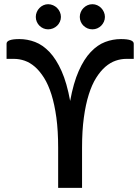

<svg xmlns="http://www.w3.org/2000/svg" viewBox="-20 -916 684 936"><path d="M380 0V-195.5C380 -250.8 382.9 -299.9 388.8 -342.8C394.6 -385.6 402.6 -423.1 412.8 -455.3C422.9 -487.4 434.9 -514.5 448.8 -536.5C462.6 -558.5 477.5 -576.4 493.5 -590.3C509.5 -604.1 526.2 -614 543.5 -620C560.8 -626 578.2 -629 595.5 -629H632V-703C632 -718 611.2 -725.5 569.5 -725.5C543.2 -725.5 517.5 -720.8 492.5 -711.3C467.5 -701.8 444.1 -685.5 422.3 -662.5C400.4 -639.5 380.9 -608.7 363.8 -570C346.6 -531.3 332.7 -482.7 322 -424C311.3 -482.7 297.3 -531.3 280 -570C262.7 -608.7 243.1 -639.5 221.3 -662.5C199.4 -685.5 176 -701.8 151 -711.3C126 -720.8 100.5 -725.5 74.5 -725.5C32.8 -725.5 12 -718 12 -703V-629H48.5C65.8 -629 83.2 -626 100.5 -620C117.8 -614 134.4 -604.1 150.3 -590.3C166.1 -576.4 180.9 -558.5 194.8 -536.5C208.6 -514.5 220.6 -487.4 230.8 -455.3C240.9 -423.1 248.9 -385.6 254.8 -342.8C260.6 -299.9 263.5 -250.8 263.5 -195.5V0ZM277 -833.5C277 -841.8 275.3 -849.8 272 -857.2C268.7 -864.8 264.2 -871.3 258.5 -877C252.8 -882.7 246.2 -887.2 238.5 -890.5C230.8 -893.8 222.8 -895.5 214.5 -895.5C206.5 -895.5 198.8 -893.8 191.5 -890.5C184.2 -887.2 177.8 -882.7 172.3 -877C166.8 -871.3 162.4 -864.8 159.3 -857.2C156.1 -849.8 154.5 -841.8 154.5 -833.5C154.5 -825.2 156.1 -817.3 159.3 -810C162.4 -802.7 166.8 -796.2 172.3 -790.7C177.8 -785.2 184.2 -780.9 191.5 -777.7C198.8 -774.6 206.5 -773 214.5 -773C222.8 -773 230.8 -774.6 238.5 -777.7C246.2 -780.9 252.8 -785.2 258.5 -790.7C264.2 -796.2 268.7 -802.7 272 -810C275.3 -817.3 277 -825.2 277 -833.5ZM491.5 -833.5C491.5 -841.8 489.8 -849.8 486.5 -857.2C483.2 -864.8 478.8 -871.3 473.3 -877C467.8 -882.7 461.3 -887.2 454 -890.5C446.7 -893.8 438.8 -895.5 430.5 -895.5C421.8 -895.5 413.8 -893.8 406.5 -890.5C399.2 -887.2 392.7 -882.7 387 -877C381.3 -871.3 376.9 -864.8 373.8 -857.2C370.6 -849.8 369 -841.8 369 -833.5C369 -825.2 370.6 -817.3 373.8 -810C376.9 -802.7 381.3 -796.2 387 -790.7C392.7 -785.2 399.2 -780.9 406.5 -777.7C413.8 -774.6 421.8 -773 430.5 -773C438.8 -773 446.7 -774.6 454 -777.7C461.3 -780.9 467.8 -785.2 473.3 -790.7C478.8 -796.2 483.2 -802.7 486.5 -810C489.8 -817.3 491.5 -825.2 491.5 -833.5Z"/></svg>

Font: Lato Semibold
Style: Regular
Weight: 600
Designer: Lukasz Dziedzic
Foundry: tyPoland Lukasz Dziedzic
Version: Version 2.006; 2014-01-15